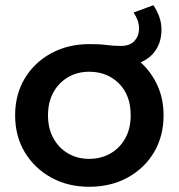

<svg xmlns="http://www.w3.org/2000/svg" viewBox="-20 -709 685 736"><path d="M322 7Q240 7 176 -28.5Q112 -64 75 -125.5Q38 -187 38 -267Q38 -347 75 -408.5Q112 -470 176.5 -505Q241 -540 324 -540Q363 -540 388 -536.5Q413 -533 443 -533Q479 -533 496 -552.5Q513 -572 513 -599Q513 -617 507 -632.5Q501 -648 492 -661L568 -689Q581 -670 590 -646Q599 -622 599 -595Q599 -551 578 -518.5Q557 -486 519 -470Q560 -433 583.5 -381.5Q607 -330 607 -267Q607 -187 570.5 -125.5Q534 -64 469.5 -28.5Q405 7 322 7ZM322 -100Q367 -100 403 -120.5Q439 -141 460 -178.5Q481 -216 481 -267Q481 -344 436 -389Q391 -434 322 -434Q277 -434 241.5 -413.5Q206 -393 185 -355.5Q164 -318 164 -267Q164 -216 185 -178.5Q206 -141 241.5 -120.5Q277 -100 322 -100Z"/></svg>

Font: Montserrat SemiBold
Style: Regular
Weight: 600
Designer: Julieta Ulanovsky
Foundry: Julieta Ulanovsky
Version: Version 9.000; ttfautohint (v1.8.4.7-5d5b)